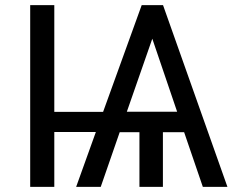

<svg xmlns="http://www.w3.org/2000/svg" viewBox="-20 -731 920 751"><path d="M192.4 -293.5H383.3L534.2 -710.9H617.7L869.6 0H773.4L700.2 -213.9H617.2V0H525.4V-213.9H448.2L374 0H277.8L355 -214.8H192.4V0H98.1V-710.9H192.4ZM476.1 -293.9H672.9L575.7 -579.6Z"/></svg>

Font: SteelSelectRoboto
Style: Roboto-Regular
Weight: 400
Designer: Google
Version: Version 2.137; 2017